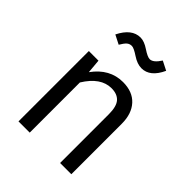

<svg xmlns="http://www.w3.org/2000/svg" viewBox="-215 -892 1015 1015"><g transform="rotate(45 292.5 -385.0)"><path d="M342 -538Q414 -538 453.5 -495Q493 -452 493 -377V0H409V-365Q409 -423 387 -447.5Q365 -472 322 -472Q242 -472 182 -375V0H98V-526H170L177 -447Q243 -538 342 -538ZM240 -706Q223 -706 211.5 -695.5Q200 -685 186 -661L135 -687Q176 -770 241 -770Q269 -770 304 -746.5Q339 -723 356 -723Q382 -723 410 -767L461 -741Q423 -658 359 -658Q327 -658 291 -682Q255 -706 240 -706Z"/></g></svg>

Font: FiraSans
Style: Regular
Weight: 350
Designer: Carrois Corporate & Edenspiekermann AG
Foundry: Carrois Corporate GbR & Edenspiekermann AG
Version: Version 3.106;PS 003.106;hotconv 1.0.70;makeotf.lib2.5.58329